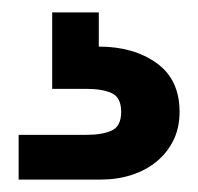

<svg xmlns="http://www.w3.org/2000/svg" viewBox="-20 -27 319 309"><path d="M139 48Q195 48 232 74.5Q269 101 269 153Q269 179 259 199Q249 219 232 233Q215 247 192 254.5Q169 262 142 262H10V190H119Q145 190 160 183Q175 176 175 153Q175 130 160 123Q145 116 119 116H64V-7H139Z"/></svg>

Font: SVN-Poppins Medium
Style: Regular
Weight: 500
Designer: Ninad Kale (Devanagari), Jonny Pinhorn (Latin)
Foundry: Indian Type Foundry
Version: Version 3.002 2017; ttfautohint (v1.8.3)